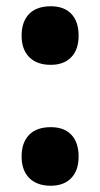

<svg xmlns="http://www.w3.org/2000/svg" viewBox="-20 -581 320 613"><path d="M142 -561Q185 -561 208 -536.5Q231 -512 231 -467Q231 -423 207.5 -398.5Q184 -374 142 -374Q98 -374 73.5 -398.5Q49 -423 49 -467Q49 -512 73 -536.5Q97 -561 142 -561ZM142 -175Q185 -175 208 -150.5Q231 -126 231 -81Q231 -37 207.5 -12.5Q184 12 142 12Q98 12 73.5 -12.5Q49 -37 49 -81Q49 -126 73 -150.5Q97 -175 142 -175Z"/></svg>

Font: Noto Sans Arabic CondBlack
Style: Regular
Weight: 900
Width: 3
Designer: Nadine Chahine
Foundry: Monotype Imaging Inc.
Version: Version 1.001